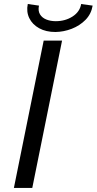

<svg xmlns="http://www.w3.org/2000/svg" viewBox="-20 -918 473 938"><path d="M47.9 0 193.4 -719.7H283.2L137.7 0ZM250.5 -761.7Q204.6 -761.7 171.4 -780Q138.2 -798.3 123 -829.6Q107.9 -860.8 115.7 -898.4L170.4 -890.6Q165 -865.2 175.3 -848.1Q185.5 -831.1 206.1 -822.8Q226.6 -814.5 252.4 -814.5Q298.8 -814.5 334.5 -837.4Q370.1 -860.4 376.5 -898.4L432.6 -890.6Q425.8 -849.6 397.7 -821Q369.6 -792.5 330.3 -777.3Q291 -762.2 250.5 -761.7Z"/></svg>

Font: Reddit Sans
Style: Italic
Weight: 400
Italic angle: -11.25°
Designer: Stephen Hutchings
Version: Version 1.013